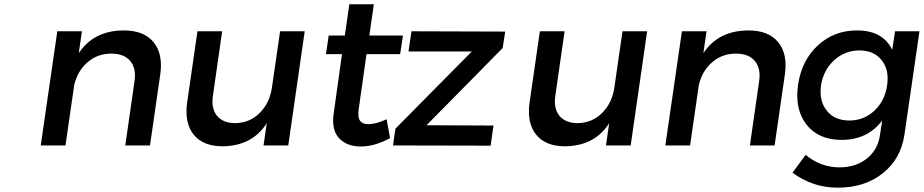

<svg xmlns="http://www.w3.org/2000/svg" viewBox="-20 -678 4306 895"><path d="M169.9 0 247.1 -532.2H361.8L347.2 -430.2Q417 -536.1 558.1 -536.1Q650.9 -536.1 695.8 -481.4Q740.7 -426.8 727.1 -331.1L679.2 0H564L606.9 -298.8Q616.2 -358.9 587.2 -393.6Q558.1 -428.2 498 -428.2Q433.6 -427.7 387.7 -387.5Q341.8 -347.2 326.2 -283.2L285.2 0Z M852.5 -201.2 900.4 -532.2H1015.6L972.7 -232.9Q963.4 -172.9 991.5 -138.4Q1019.5 -104 1077.6 -104Q1145 -105.5 1191.2 -152.1Q1237.3 -198.7 1247.6 -270L1285.6 -532.2H1400.4L1323.7 0H1208.5L1223.6 -104Q1156.2 2.4 1017.6 3.9Q926.3 3.9 882.6 -50.8Q838.9 -105.5 852.5 -201.2Z M1499.5 -425.8 1512.2 -512.2H1587.4L1608.4 -658.2H1722.7L1701.7 -512.2H1858.4L1845.2 -425.8H1688.5L1652.3 -170.9Q1646.5 -131.3 1658.2 -115.2Q1669.9 -99.1 1698.2 -99.1Q1731.9 -99.1 1782.2 -122.1L1798.3 -34.2Q1726.6 4.9 1661.6 4.9Q1596.7 4.9 1560.5 -33.9Q1524.4 -72.8 1535.6 -149.9L1574.2 -425.8Z M1812 0 1823.2 -78.1 2179.2 -438H1884.3L1897.9 -532.2L2335 -530.8L2323.2 -454.1L1968.3 -94.2L2280.3 -92.8L2267.1 1Z M2448.7 -201.2 2496.6 -532.2H2611.8L2568.8 -232.9Q2559.6 -172.9 2587.6 -138.4Q2615.7 -104 2673.8 -104Q2741.2 -105.5 2787.4 -152.1Q2833.5 -198.7 2843.8 -270L2881.8 -532.2H2996.6L2919.9 0H2804.7L2819.8 -104Q2752.4 2.4 2613.8 3.9Q2522.5 3.9 2478.8 -50.8Q2435.1 -105.5 2448.7 -201.2Z M3081.5 0 3158.7 -532.2H3273.4L3258.8 -430.2Q3328.6 -536.1 3469.7 -536.1Q3562.5 -536.1 3607.4 -481.4Q3652.3 -426.8 3638.7 -331.1L3590.8 0H3475.6L3518.6 -298.8Q3527.8 -358.9 3498.8 -393.6Q3469.7 -428.2 3409.7 -428.2Q3345.2 -427.7 3299.3 -387.5Q3253.4 -347.2 3237.8 -283.2L3196.8 0Z M3674.3 127 3735.4 43.9Q3805.7 102.1 3893.1 102.1Q3969.2 102.1 4020.8 61Q4072.3 20 4082 -48.8L4092.3 -116.2Q4023.9 -25.9 3903.3 -25.9Q3795.4 -25.9 3739.5 -97.2Q3683.6 -168.5 3700.2 -283.2Q3716.8 -396 3791.7 -465.8Q3866.7 -535.6 3972.2 -536.1Q4093.8 -537.6 4139.2 -445.8L4152.3 -532.2H4266.1L4196.3 -51.8Q4179.7 62.5 4095.2 129.6Q4010.7 196.8 3885.3 196.8Q3768.1 196.8 3674.3 127ZM3807.1 -279.8Q3797.4 -207.5 3834 -161.9Q3870.6 -116.2 3939.5 -116.2Q4006.8 -116.2 4055.7 -161.9Q4104.5 -207.5 4115.2 -279.8Q4126 -352.1 4089.8 -397.5Q4053.7 -442.9 3986.3 -442.9Q3918.5 -442.9 3868.4 -397.2Q3818.4 -351.6 3807.1 -279.8Z"/></svg>

Font: Trueno
Style: Italic
Weight: 400
Designer: Julieta Ulanovsky
Foundry: Julieta Ulanovsky
Version: Version 3.001b | FøM Fix